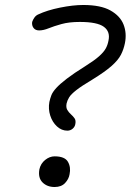

<svg xmlns="http://www.w3.org/2000/svg" viewBox="-20 -740 524 770"><path d="M250 -216Q227 -216 208.5 -233Q190 -250 181.5 -276.5Q173 -303 178 -331Q181 -345 186 -358Q191 -371 205.5 -387Q220 -403 248 -424.5Q276 -446 324 -476Q359 -498 377.5 -514.5Q396 -531 404 -545.5Q412 -560 415 -577Q423 -613 396.5 -632.5Q370 -652 300 -652Q257 -652 226.5 -643.5Q196 -635 175 -626.5Q154 -618 137 -618Q122 -618 114.5 -628Q107 -638 109 -652Q112 -661 118 -669.5Q124 -678 133 -682Q169 -699 221 -709.5Q273 -720 314 -720Q384 -720 423 -698Q462 -676 475.5 -641.5Q489 -607 481 -567Q476 -542 465 -520.5Q454 -499 427.5 -475.5Q401 -452 349 -420Q307 -395 286 -378.5Q265 -362 257.5 -350Q250 -338 247 -325Q244 -309 250 -299Q256 -289 264.5 -281.5Q273 -274 279 -265.5Q285 -257 282 -242Q280 -231 271 -223.5Q262 -216 250 -216ZM199 10Q169 10 150.5 -8.5Q132 -27 138 -61Q143 -84 161 -98.5Q179 -113 199 -113Q240 -113 252.5 -91Q265 -69 259 -41Q256 -22 241 -6Q226 10 199 10Z"/></svg>

Font: Shantell Sans Light Light
Style: Italic
Weight: 300
Italic angle: -11°
Version: Version 1.008;[ac192a2d6]